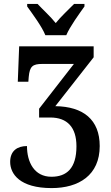

<svg xmlns="http://www.w3.org/2000/svg" viewBox="-20 -951 567 982"><path d="M212 -771H319C338 -816 385 -880 412 -918V-931H359C332 -903 291 -866 265 -833C239 -866 198 -903 172 -931H119V-918C146 -880 194 -816 212 -771ZM244 11C383 11 490 -55 490 -204C490 -339 406 -406 263 -408L459 -658V-714H78L71 -533H125L127 -558C132 -612 147 -624 197 -624H358L180 -395V-350H237C324 -350 371 -300 371 -203C371 -90 321 -47 243 -47C155 -47 118 -122 118 -204C69 -204 32 -180 32 -123C32 -61 82 11 244 11Z"/></svg>

Font: Noto Serif Condensed Semi
Style: Regular
Weight: 600
Width: 3
Designer: Monotype Design Team
Foundry: Monotype Imaging Inc.
Version: Version 1.002